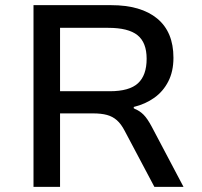

<svg xmlns="http://www.w3.org/2000/svg" viewBox="-20 -725 785 745"><path d="M110 0V-705H411Q527 -705 590 -653Q653 -601 653 -501Q653 -448 633 -409Q613 -370 578.5 -345.5Q544 -321 499 -310V-305L504 -302Q522 -295 537 -280Q552 -265 569 -233L692 0H579L464 -217Q450 -244 433.5 -258.5Q417 -273 395 -279Q373 -285 341 -285H213V0ZM213 -371H406Q482 -371 515.5 -402Q549 -433 549 -497Q549 -560 513.5 -588.5Q478 -617 400 -617H213Z"/></svg>

Font: Nunito Sans 12pt ExtraLight 6pt Medium
Style: Regular
Weight: 500
Version: Version 3.101;gftools[0.9.27]